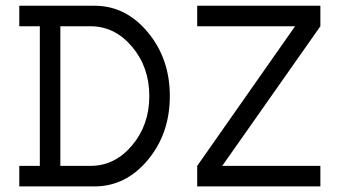

<svg xmlns="http://www.w3.org/2000/svg" viewBox="-20 -665 1212 685"><path d="M317.4 0H48.8V-73.2H122.1V-571.3H48.8V-644.5H317.4Q428.7 -644.5 507.3 -550Q585.9 -455.6 585.9 -322.3Q585.9 -188.5 507.3 -94.2Q428.7 0 317.4 0ZM303.2 -73.2Q389.6 -73.2 451.2 -146.2Q512.7 -219.2 512.7 -322.3Q512.7 -425.3 451.2 -498.3Q389.6 -571.3 303.2 -571.3H195.3V-73.2ZM1123 0H683.6V-73.2L1032.7 -571.3H683.6V-644.5H1123V-571.3L772.9 -73.2H1123Z"/></svg>

Font: Catrinity
Style: Regular
Weight: 400
Designer: Alexander Lange
Foundry: High-Logic / Made with FontCreator
Version: Version 2.090;May 20, 2024;FontCreator 15.0.0.2974 64-bit